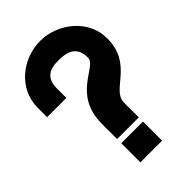

<svg xmlns="http://www.w3.org/2000/svg" viewBox="-255 -862 1008 1008"><g transform="rotate(-45 249.0 -358.5)"><path d="M167.2 -19V-89H328.2V-19V-17V53H167.2V-17ZM131.5 -531V-461H-11.5V-531C-11.5 -673 115.4 -771 247.7 -770C376.5 -769 505.5 -669 504.5 -530C504.5 -338 328.2 -323 328.2 -231V-229C327 -208 328.2 -199 328.2 -190V-120H167.2V-190C167.2 -193 166 -204 167.2 -233C167.2 -451 361.5 -465 361.5 -530C361.5 -602 321.2 -629 245.3 -630C170.6 -631 131.5 -605 131.5 -531Z"/></g></svg>

Font: Nordica Plus
Style: NordicaClassicRgExt
Weight: 500
Version: Version 1.01